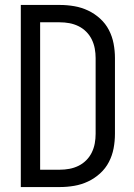

<svg xmlns="http://www.w3.org/2000/svg" viewBox="-20 -755 540 775"><path d="M64 0V-735H222Q251 -735 280 -730Q309 -725 335.5 -712.5Q362 -700 384 -680Q406 -660 419.5 -634Q433 -608 438.5 -579Q444 -550 444 -521V-215Q444 -185 438.5 -156Q433 -127 419.5 -101Q406 -75 384 -55Q362 -35 335.5 -22.5Q309 -10 280 -5Q251 0 222 0ZM142 -70H222Q241 -70 260 -73.5Q279 -77 296.5 -85.5Q314 -94 328 -108Q342 -122 350.5 -139.5Q359 -157 362.5 -176Q366 -195 366 -215V-521Q366 -540 362.5 -559Q359 -578 350.5 -595.5Q342 -613 328 -627Q314 -641 296.5 -649.5Q279 -658 260 -661.5Q241 -665 221 -665H142Z"/></svg>

Font: Iosevka srxl
Style: Regular
Weight: 400
Monospace: yes
Designer: Belleve Invis
Foundry: Belleve Invis
Version: Version 33.0.1; ttfautohint (v1.8.3)